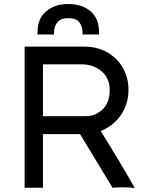

<svg xmlns="http://www.w3.org/2000/svg" viewBox="-20 -931 730 952"><path d="M386 -612H193V-355H406Q441 -355 467 -372Q524 -406 524 -484Q524 -560 458 -595Q426 -612 386 -612ZM193 -266V0H102V-700H397Q461 -700 511 -672Q561 -643 589 -595Q617 -546 617 -486Q617 -425 589 -376Q560 -325 511 -297Q497 -288 479 -282Q580 -120 648 1Q596 -5 538 0L377 -266ZM166 -760V-766V-772Q166 -839 209 -875Q251 -911 319 -911Q387 -911 429 -875Q471 -839 471 -772V-766V-760H389V-766V-771Q389 -802 372 -822Q356 -841 319 -841Q282 -841 266 -822Q248 -802 248 -771V-766V-760Z"/></svg>

Font: Rilu
Style: Bold
Weight: 500
Designer: Alí Sinisterra
Foundry: Alí Sinisterra
Version: ""